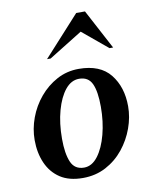

<svg xmlns="http://www.w3.org/2000/svg" viewBox="-82 -769 671 841"><g transform="rotate(-10 254.0 -348.5)"><path d="M219 10Q158 10 118.5 -16Q79 -42 59 -87.5Q39 -133 39 -190Q39 -240 57 -288.5Q75 -337 108 -376.5Q141 -416 185.5 -440Q230 -464 283 -464Q378 -464 423 -407.5Q468 -351 468 -265Q468 -217 450.5 -168.5Q433 -120 400.5 -79.5Q368 -39 322 -14.5Q276 10 219 10ZM232 -34Q267 -34 293.5 -69Q320 -104 335 -161Q350 -218 350 -284Q350 -352 334 -386.5Q318 -421 277 -421Q242 -421 215.5 -388.5Q189 -356 173.5 -300Q158 -244 158 -175Q158 -109 174 -71.5Q190 -34 232 -34ZM154 -530 315 -707H354L448 -530H432L320 -623L170 -530Z"/></g></svg>

Font: Spectral SemiBold
Style: Italic
Weight: 600
Italic angle: -10°
Designer: Jean-Baptiste Levee
Foundry: Production Type
Version: Version 2.001